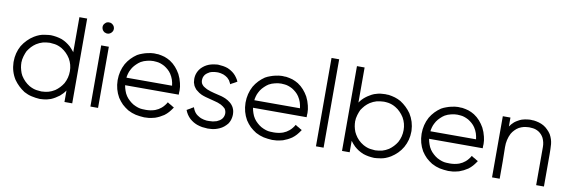

<svg xmlns="http://www.w3.org/2000/svg" viewBox="-54 -1156 4731 1594"><g transform="rotate(10 2312.0 -359.0)"><path d="M517.6 -411.1Q517.6 -442.4 517.6 -473.6Q517.6 -504.9 517.6 -536.1Q517.6 -561.5 517.6 -586.9Q517.6 -612.3 517.6 -636.7Q517.6 -654.3 517.6 -671.9Q517.6 -689.5 517.6 -707Q519.5 -707 521.5 -707Q523.4 -707 525.4 -707Q527.3 -707 529.3 -707Q530.3 -707 532.2 -707Q536.1 -707 540 -707Q543.9 -707 547.9 -707Q551.8 -707 555.7 -707Q559.6 -707 563.5 -707Q568.4 -707 573.2 -707Q578.1 -707 583 -707Q583 -706.1 583 -704.1Q583 -702.1 583 -700.2Q583 -620.1 583 -541Q583 -460.9 583 -381.8Q583 -327.1 583 -272.5Q583 -217.8 583 -163.1Q583 -121.1 583 -78.1Q583 -35.2 583 7.8Q581.1 7.8 579.1 7.8Q577.1 7.8 575.2 7.8Q569.3 7.8 563.5 7.8Q558.6 7.8 552.7 7.8Q548.8 7.8 544.9 7.8Q541 7.8 537.1 7.8Q532.2 7.8 527.3 7.8Q522.5 7.8 517.6 7.8Q517.6 5.9 517.6 3.9Q517.6 2 517.6 0Q517.6 -13.7 517.6 -26.4Q517.6 -40 517.6 -52.7Q517.6 -61.5 517.6 -71.3Q517.6 -80.1 517.6 -88.9Q507.8 -74.2 496.1 -61.5Q484.4 -48.8 471.7 -38.1Q455.1 -25.4 438.5 -15.6Q420.9 -4.9 402.3 2.9Q365.2 15.6 341.8 16.6Q317.4 18.6 310.5 18.6Q274.4 16.6 241.2 8.8Q209 2 176.8 -15.6Q149.4 -33.2 127 -54.7Q104.5 -76.2 85.9 -102.5Q45.9 -166 43.9 -242.2Q43.9 -246.1 43.9 -251Q43.9 -322.3 78.1 -384.8Q96.7 -415 120.1 -438.5Q143.6 -462.9 173.8 -481.4Q217.8 -507.8 256.8 -512.7Q295.9 -518.6 310.5 -518.6Q335 -517.6 358.4 -513.7Q380.9 -509.8 404.3 -502Q425.8 -493.2 444.3 -481.4Q462.9 -469.7 480.5 -454.1Q490.2 -445.3 498 -435.5Q506.8 -426.8 514.6 -416Q515.6 -415 515.6 -414.1Q516.6 -412.1 517.6 -411.1ZM108.4 -250Q108.4 -246.1 109.4 -242.2Q109.4 -238.3 109.4 -234.4Q111.3 -210.9 118.2 -188.5Q124 -166 135.7 -145.5Q150.4 -122.1 168.9 -103.5Q187.5 -85 210 -71.3Q244.1 -52.7 273.4 -48.8Q302.7 -44.9 313.5 -44.9Q343.8 -45.9 372.1 -52.7Q399.4 -60.5 425.8 -77.1Q445.3 -90.8 461.9 -108.4Q478.5 -126 491.2 -146.5Q517.6 -195.3 517.6 -251Q517.6 -306.6 490.2 -354.5Q475.6 -377.9 457 -396.5Q438.5 -415 416 -428.7Q382.8 -447.3 353.5 -451.2Q324.2 -455.1 313.5 -455.1Q282.2 -454.1 254.9 -447.3Q227.5 -439.5 201.2 -422.9Q180.7 -409.2 164.1 -391.6Q148.4 -374 134.8 -353.5Q126 -335.9 117.2 -307.6Q108.4 -279.3 108.4 -250Z M768.6 -613.3Q767.6 -613.3 766.6 -613.3Q764.6 -613.3 763.7 -613.3Q758.8 -614.3 753.9 -616.2Q750 -617.2 745.1 -619.1Q740.2 -623 736.3 -626Q732.4 -629.9 728.5 -634.8Q721.7 -646.5 720.7 -660.2Q720.7 -673.8 727.5 -684.6Q731.4 -689.5 735.4 -693.4Q739.3 -698.2 744.1 -701.2Q753.9 -706.1 761.7 -707Q770.5 -707 768.6 -707Q774.4 -707 780.3 -706.1Q786.1 -704.1 792 -701.2Q796.9 -698.2 800.8 -694.3Q805.7 -690.4 808.6 -685.5Q814.5 -676.8 815.4 -667Q816.4 -664.1 816.4 -660.2Q816.4 -654.3 814.5 -647.5Q813.5 -644.5 812.5 -642.6Q811.5 -639.6 809.6 -636.7Q807.6 -633.8 805.7 -631.8Q803.7 -628.9 801.8 -627Q801.8 -627 801.8 -627Q801.8 -627 801.8 -627Q798.8 -624 795.9 -622.1Q793.9 -620.1 791 -619.1Q788.1 -617.2 785.2 -616.2Q782.2 -615.2 779.3 -614.3Q774.4 -613.3 771.5 -613.3Q768.6 -613.3 768.6 -613.3ZM736.3 0Q736.3 -17.6 736.3 -36.1Q736.3 -53.7 736.3 -71.3Q736.3 -110.4 736.3 -149.4Q736.3 -188.5 736.3 -227.5Q736.3 -266.6 736.3 -305.7Q736.3 -344.7 736.3 -383.8Q736.3 -414.1 736.3 -445.3Q736.3 -476.6 736.3 -507.8Q738.3 -507.8 740.2 -507.8Q742.2 -507.8 743.2 -507.8Q749 -507.8 754.9 -507.8Q760.7 -507.8 766.6 -507.8Q770.5 -507.8 774.4 -507.8Q778.3 -507.8 782.2 -507.8Q787.1 -507.8 792 -507.8Q795.9 -507.8 800.8 -507.8Q800.8 -505.9 800.8 -503.9Q800.8 -502 800.8 -500Q800.8 -443.4 800.8 -386.7Q800.8 -329.1 800.8 -272.5Q800.8 -233.4 800.8 -194.3Q800.8 -155.3 800.8 -116.2Q800.8 -85.9 800.8 -54.7Q800.8 -23.4 800.8 7.8Q798.8 7.8 796.9 7.8Q795.9 7.8 793.9 7.8Q788.1 7.8 782.2 7.8Q776.4 7.8 770.5 7.8Q766.6 7.8 762.7 7.8Q758.8 7.8 754.9 7.8Q750 7.8 746.1 7.8Q741.2 7.8 736.3 7.8Q736.3 5.9 736.3 3.9Q736.3 2 736.3 0Z M989.3 -216.8Q993.2 -193.4 1001 -171.9Q1007.8 -150.4 1021.5 -129.9Q1034.2 -111.3 1050.8 -96.7Q1066.4 -82 1085.9 -70.3Q1129.9 -46.9 1164.1 -45.9Q1199.2 -44.9 1192.4 -44.9Q1212.9 -44.9 1232.4 -47.9Q1252 -50.8 1271.5 -57.6Q1285.2 -63.5 1297.9 -70.3Q1309.6 -78.1 1321.3 -86.9Q1335 -98.6 1344.7 -111.3Q1354.5 -123 1363.3 -138.7Q1364.3 -137.7 1366.2 -136.7Q1368.2 -135.7 1369.1 -134.8Q1375 -130.9 1379.9 -127.9Q1385.7 -125 1390.6 -122.1Q1394.5 -120.1 1397.5 -118.2Q1401.4 -115.2 1404.3 -113.3Q1408.2 -111.3 1412.1 -109.4Q1416 -106.4 1419.9 -104.5Q1418.9 -102.5 1418 -101.6Q1417 -99.6 1416 -98.6Q1402.3 -78.1 1387.7 -61.5Q1373 -44.9 1353.5 -30.3Q1335.9 -18.6 1318.4 -9.8Q1300.8 -1 1281.2 5.9Q1252 13.7 1229.5 16.6Q1207 18.6 1191.4 18.6Q1153.3 16.6 1119.1 9.8Q1085 2 1051.8 -15.6Q1023.4 -33.2 1000 -54.7Q977.5 -77.1 959 -105.5Q921.9 -169.9 920.9 -246.1Q920.9 -248 920.9 -249Q920.9 -324.2 955.1 -387.7Q971.7 -416 994.1 -439.5Q1015.6 -461.9 1043 -480.5Q1063.5 -492.2 1084 -499Q1104.5 -506.8 1123 -510.7Q1157.2 -518.6 1177.7 -518.6Q1198.2 -518.6 1187.5 -518.6Q1194.3 -518.6 1202.1 -517.6Q1209 -517.6 1215.8 -517.6Q1244.1 -513.7 1270.5 -505.9Q1295.9 -497.1 1320.3 -482.4Q1348.6 -463.9 1370.1 -439.5Q1391.6 -415 1408.2 -385.7Q1425.8 -351.6 1434.6 -313.5Q1442.4 -283.2 1442.4 -252Q1442.4 -244.1 1441.4 -237.3Q1441.4 -234.4 1441.4 -232.4Q1441.4 -230.5 1441.4 -228.5Q1441.4 -225.6 1441.4 -222.7Q1441.4 -219.7 1441.4 -216.8Q1439.5 -216.8 1437.5 -216.8Q1435.5 -216.8 1433.6 -216.8Q1378.9 -216.8 1324.2 -216.8Q1269.5 -216.8 1214.8 -216.8Q1178.7 -216.8 1142.6 -216.8Q1106.4 -216.8 1070.3 -216.8Q1060.5 -216.8 1049.8 -216.8Q1039.1 -216.8 1028.3 -216.8Q1018.6 -216.8 1008.8 -216.8Q999 -216.8 989.3 -216.8ZM989.3 -280.3Q1011.7 -280.3 1034.2 -280.3Q1056.6 -280.3 1078.1 -280.3Q1112.3 -280.3 1145.5 -280.3Q1179.7 -280.3 1212.9 -280.3Q1253.9 -280.3 1293.9 -280.3Q1334 -280.3 1374 -280.3Q1371.1 -306.6 1363.3 -330.1Q1355.5 -353.5 1340.8 -376Q1329.1 -393.6 1313.5 -407.2Q1297.9 -420.9 1280.3 -431.6Q1243.2 -451.2 1213.9 -453.1Q1184.6 -455.1 1187.5 -455.1Q1159.2 -455.1 1133.8 -448.2Q1107.4 -442.4 1083 -428.7Q1064.5 -417 1048.8 -401.4Q1033.2 -386.7 1020.5 -368.2Q1009.8 -350.6 1002 -333Q995.1 -314.5 991.2 -294.9Q990.2 -291 990.2 -287.1Q989.3 -284.2 989.3 -280.3Z M1722.7 -518.6Q1743.2 -517.6 1762.7 -514.6Q1782.2 -511.7 1801.8 -504.9Q1818.4 -498 1832 -489.3Q1846.7 -480.5 1859.4 -468.8Q1874 -455.1 1883.8 -440.4Q1894.5 -425.8 1902.3 -408.2Q1900.4 -407.2 1899.4 -406.2Q1897.5 -405.3 1896.5 -404.3Q1891.6 -401.4 1886.7 -398.4Q1880.9 -395.5 1876 -392.6Q1873 -390.6 1869.1 -388.7Q1866.2 -386.7 1862.3 -385.7Q1858.4 -382.8 1854.5 -380.9Q1850.6 -378.9 1846.7 -376Q1846.7 -376 1846.7 -376Q1845.7 -378.9 1843.8 -383.8Q1837.9 -396.5 1831.1 -407.2Q1823.2 -417 1813.5 -425.8Q1804.7 -432.6 1795.9 -437.5Q1787.1 -442.4 1777.3 -446.3Q1752.9 -454.1 1734.4 -455.1Q1715.8 -455.1 1722.7 -455.1Q1707 -455.1 1692.4 -452.1Q1677.7 -450.2 1663.1 -444.3Q1652.3 -438.5 1642.6 -431.6Q1632.8 -424.8 1625 -415Q1617.2 -404.3 1613.3 -391.6Q1610.4 -378.9 1610.4 -369.1Q1610.4 -367.2 1610.4 -365.2Q1610.4 -363.3 1610.4 -361.3Q1611.3 -352.5 1614.3 -344.7Q1618.2 -336.9 1623 -331.1Q1631.8 -320.3 1642.6 -314.5Q1653.3 -307.6 1665 -301.8Q1695.3 -289.1 1728.5 -281.2Q1760.7 -274.4 1793 -265.6Q1801.8 -262.7 1810.5 -259.8Q1819.3 -256.8 1828.1 -252.9Q1849.6 -243.2 1869.1 -227.5Q1888.7 -211.9 1900.4 -189.5Q1903.3 -182.6 1906.2 -175.8Q1908.2 -168.9 1910.2 -162.1Q1913.1 -146.5 1913.1 -131.8Q1913.1 -118.2 1910.2 -104.5Q1905.3 -76.2 1888.7 -51.8Q1875 -35.2 1859.4 -22.5Q1843.8 -9.8 1824.2 -1Q1791 13.7 1760.7 16.6Q1730.5 18.6 1726.6 18.6Q1703.1 17.6 1679.7 14.6Q1657.2 10.7 1634.8 2.9Q1617.2 -3.9 1602.5 -12.7Q1586.9 -22.5 1573.2 -34.2Q1557.6 -48.8 1545.9 -66.4Q1535.2 -83 1527.3 -103.5Q1528.3 -104.5 1530.3 -104.5Q1531.2 -105.5 1533.2 -106.4Q1538.1 -109.4 1543 -112.3Q1548.8 -115.2 1553.7 -118.2Q1556.6 -120.1 1560.5 -122.1Q1563.5 -125 1567.4 -127Q1571.3 -128.9 1575.2 -130.9Q1579.1 -133.8 1583 -135.7Q1584 -135.7 1584 -135.7Q1585 -132.8 1586.9 -127Q1591.8 -114.3 1598.6 -103.5Q1605.5 -91.8 1616.2 -82Q1626 -73.2 1636.7 -67.4Q1646.5 -60.5 1659.2 -55.7Q1670.9 -51.8 1682.6 -48.8Q1695.3 -45.9 1707 -44.9Q1710 -44.9 1711.9 -44.9Q1713.9 -44.9 1716.8 -44.9Q1717.8 -44.9 1721.7 -44.9Q1725.6 -44.9 1726.6 -44.9Q1743.2 -44.9 1758.8 -46.9Q1774.4 -49.8 1790 -54.7Q1801.8 -59.6 1812.5 -66.4Q1822.3 -72.3 1831.1 -82Q1846.7 -100.6 1848.6 -126Q1849.6 -151.4 1835 -170.9Q1827.1 -178.7 1818.4 -184.6Q1809.6 -191.4 1799.8 -196.3Q1783.2 -204.1 1771.5 -208Q1759.8 -211.9 1747.1 -214.8Q1726.6 -219.7 1706.1 -225.6Q1685.5 -230.5 1665 -236.3Q1656.2 -239.3 1646.5 -242.2Q1637.7 -245.1 1628.9 -249Q1604.5 -260.7 1591.8 -272.5Q1579.1 -283.2 1578.1 -283.2Q1572.3 -290 1567.4 -296.9Q1562.5 -303.7 1557.6 -311.5Q1554.7 -318.4 1552.7 -325.2Q1549.8 -331.1 1547.9 -338.9Q1543 -368.2 1547.9 -395.5Q1553.7 -423.8 1570.3 -448.2Q1581.1 -463.9 1595.7 -475.6Q1609.4 -487.3 1626 -496.1Q1644.5 -505.9 1664.1 -510.7Q1683.6 -515.6 1705.1 -517.6Q1708 -517.6 1714.8 -518.6Q1722.7 -518.6 1722.7 -518.6Z M2067.4 -216.8Q2071.3 -193.4 2079.1 -171.9Q2085.9 -150.4 2099.6 -129.9Q2112.3 -111.3 2128.9 -96.7Q2144.5 -82 2164.1 -70.3Q2208 -46.9 2242.2 -45.9Q2277.3 -44.9 2270.5 -44.9Q2291 -44.9 2310.5 -47.9Q2330.1 -50.8 2349.6 -57.6Q2363.3 -63.5 2376 -70.3Q2387.7 -78.1 2399.4 -86.9Q2413.1 -98.6 2422.9 -111.3Q2432.6 -123 2441.4 -138.7Q2442.4 -137.7 2444.3 -136.7Q2446.3 -135.7 2447.3 -134.8Q2453.1 -130.9 2458 -127.9Q2463.9 -125 2468.8 -122.1Q2472.7 -120.1 2475.6 -118.2Q2479.5 -115.2 2482.4 -113.3Q2486.3 -111.3 2490.2 -109.4Q2494.1 -106.4 2498 -104.5Q2497.1 -102.5 2496.1 -101.6Q2495.1 -99.6 2494.1 -98.6Q2480.5 -78.1 2465.8 -61.5Q2451.2 -44.9 2431.6 -30.3Q2414.1 -18.6 2396.5 -9.8Q2378.9 -1 2359.4 5.9Q2330.1 13.7 2307.6 16.6Q2285.2 18.6 2269.5 18.6Q2231.4 16.6 2197.3 9.8Q2163.1 2 2129.9 -15.6Q2101.6 -33.2 2078.1 -54.7Q2055.7 -77.1 2037.1 -105.5Q2000 -169.9 1999 -246.1Q1999 -248 1999 -249Q1999 -324.2 2033.2 -387.7Q2049.8 -416 2072.3 -439.5Q2093.8 -461.9 2121.1 -480.5Q2141.6 -492.2 2162.1 -499Q2182.6 -506.8 2201.2 -510.7Q2235.4 -518.6 2255.9 -518.6Q2276.4 -518.6 2265.6 -518.6Q2272.5 -518.6 2280.3 -517.6Q2287.1 -517.6 2293.9 -517.6Q2322.3 -513.7 2348.6 -505.9Q2374 -497.1 2398.4 -482.4Q2426.8 -463.9 2448.2 -439.5Q2469.7 -415 2486.3 -385.7Q2503.9 -351.6 2512.7 -313.5Q2520.5 -283.2 2520.5 -252Q2520.5 -244.1 2519.5 -237.3Q2519.5 -234.4 2519.5 -232.4Q2519.5 -230.5 2519.5 -228.5Q2519.5 -225.6 2519.5 -222.7Q2519.5 -219.7 2519.5 -216.8Q2517.6 -216.8 2515.6 -216.8Q2513.7 -216.8 2511.7 -216.8Q2457 -216.8 2402.3 -216.8Q2347.7 -216.8 2293 -216.8Q2256.8 -216.8 2220.7 -216.8Q2184.6 -216.8 2148.4 -216.8Q2138.7 -216.8 2127.9 -216.8Q2117.2 -216.8 2106.4 -216.8Q2096.7 -216.8 2086.9 -216.8Q2077.1 -216.8 2067.4 -216.8ZM2067.4 -280.3Q2089.8 -280.3 2112.3 -280.3Q2134.8 -280.3 2156.2 -280.3Q2190.4 -280.3 2223.6 -280.3Q2257.8 -280.3 2291 -280.3Q2332 -280.3 2372.1 -280.3Q2412.1 -280.3 2452.1 -280.3Q2449.2 -306.6 2441.4 -330.1Q2433.6 -353.5 2418.9 -376Q2407.2 -393.6 2391.6 -407.2Q2376 -420.9 2358.4 -431.6Q2321.3 -451.2 2292 -453.1Q2262.7 -455.1 2265.6 -455.1Q2237.3 -455.1 2211.9 -448.2Q2185.5 -442.4 2161.1 -428.7Q2142.6 -417 2127 -401.4Q2111.3 -386.7 2098.6 -368.2Q2087.9 -350.6 2080.1 -333Q2073.2 -314.5 2069.3 -294.9Q2068.4 -291 2068.4 -287.1Q2067.4 -284.2 2067.4 -280.3Z M2637.7 0Q2637.7 -26.4 2637.7 -51.8Q2637.7 -78.1 2637.7 -104.5Q2637.7 -161.1 2637.7 -217.8Q2637.7 -275.4 2637.7 -332Q2637.7 -388.7 2637.7 -446.3Q2637.7 -502.9 2637.7 -559.6Q2637.7 -604.5 2637.7 -648.4Q2637.7 -693.4 2637.7 -737.3Q2639.6 -737.3 2641.6 -737.3Q2643.6 -737.3 2645.5 -737.3Q2650.4 -737.3 2656.2 -737.3Q2662.1 -737.3 2668 -737.3Q2671.9 -737.3 2675.8 -737.3Q2679.7 -737.3 2683.6 -737.3Q2688.5 -737.3 2693.4 -737.3Q2698.2 -737.3 2702.1 -737.3Q2702.1 -735.4 2702.1 -733.4Q2702.1 -731.4 2702.1 -730.5Q2702.1 -647.5 2702.1 -564.5Q2702.1 -481.4 2702.1 -398.4Q2702.1 -340.8 2702.1 -284.2Q2702.1 -227.5 2702.1 -169.9Q2702.1 -126 2702.1 -81.1Q2702.1 -37.1 2702.1 7.8Q2700.2 7.8 2699.2 7.8Q2697.3 7.8 2695.3 7.8Q2689.5 7.8 2683.6 7.8Q2677.7 7.8 2671.9 7.8Q2668 7.8 2664.1 7.8Q2660.2 7.8 2656.2 7.8Q2652.3 7.8 2647.5 7.8Q2642.6 7.8 2637.7 7.8Q2637.7 5.9 2637.7 3.9Q2637.7 2 2637.7 0Z M2921.9 -411.1Q2931.6 -425.8 2943.4 -438.5Q2955.1 -451.2 2968.8 -461.9Q2984.4 -474.6 3002 -484.4Q3018.6 -495.1 3038.1 -502.9Q3074.2 -515.6 3098.6 -516.6Q3122.1 -518.6 3129.9 -518.6Q3136.7 -518.6 3144.5 -517.6Q3151.4 -517.6 3158.2 -517.6Q3186.5 -513.7 3212.9 -505.9Q3238.3 -498 3262.7 -484.4Q3290 -466.8 3312.5 -445.3Q3335 -423.8 3353.5 -397.5Q3393.6 -334 3396.5 -257.8Q3396.5 -253.9 3396.5 -249Q3396.5 -177.7 3361.3 -115.2Q3343.8 -85 3320.3 -61.5Q3295.9 -37.1 3266.6 -18.6Q3221.7 7.8 3183.6 12.7Q3144.5 18.6 3129.9 18.6Q3105.5 17.6 3082 13.7Q3058.6 9.8 3036.1 2Q3014.6 -6.8 2995.1 -18.6Q2976.6 -30.3 2959 -45.9Q2949.2 -55.7 2939.5 -66.4Q2930.7 -77.1 2921.9 -88.9Q2921.9 -82 2921.9 -74.2Q2921.9 -67.4 2921.9 -59.6Q2921.9 -50.8 2921.9 -42Q2921.9 -32.2 2921.9 -23.4Q2921.9 -15.6 2921.9 -7.8Q2921.9 0 2921.9 7.8Q2919.9 7.8 2918.9 7.8Q2917 7.8 2915 7.8Q2909.2 7.8 2903.3 7.8Q2897.5 7.8 2891.6 7.8Q2887.7 7.8 2883.8 7.8Q2879.9 7.8 2876 7.8Q2872.1 7.8 2867.2 7.8Q2862.3 7.8 2857.4 7.8Q2857.4 5.9 2857.4 3.9Q2857.4 2 2857.4 0Q2857.4 -80.1 2857.4 -159.2Q2857.4 -238.3 2857.4 -318.4Q2857.4 -373 2857.4 -427.7Q2857.4 -482.4 2857.4 -537.1Q2857.4 -579.1 2857.4 -622.1Q2857.4 -665 2857.4 -707Q2859.4 -707 2861.3 -707Q2863.3 -707 2865.2 -707Q2870.1 -707 2876 -707Q2881.8 -707 2887.7 -707Q2891.6 -707 2895.5 -707Q2899.4 -707 2903.3 -707Q2908.2 -707 2913.1 -707Q2918 -707 2921.9 -707Q2921.9 -706.1 2921.9 -704.1Q2921.9 -702.1 2921.9 -700.2Q2921.9 -664.1 2921.9 -627.9Q2921.9 -591.8 2921.9 -556.6Q2921.9 -531.2 2921.9 -506.8Q2921.9 -482.4 2921.9 -458Q2921.9 -449.2 2921.9 -441.4Q2921.9 -433.6 2921.9 -424.8Q2921.9 -421.9 2921.9 -418Q2921.9 -415 2921.9 -411.1ZM2921.9 -250Q2922.9 -246.1 2922.9 -242.2Q2922.9 -238.3 2922.9 -234.4Q2924.8 -210.9 2931.6 -188.5Q2937.5 -166 2950.2 -145.5Q2963.9 -122.1 2982.4 -103.5Q3001 -85 3024.4 -71.3Q3057.6 -52.7 3086.9 -48.8Q3116.2 -44.9 3127 -44.9Q3157.2 -45.9 3185.5 -52.7Q3212.9 -60.5 3239.3 -77.1Q3258.8 -90.8 3275.4 -108.4Q3292 -126 3304.7 -146.5Q3331.1 -195.3 3331.1 -251Q3331.1 -306.6 3303.7 -354.5Q3289.1 -377.9 3270.5 -396.5Q3252.9 -415 3229.5 -428.7Q3214.8 -437.5 3199.2 -443.4Q3183.6 -449.2 3167 -452.1Q3163.1 -452.1 3158.2 -453.1Q3152.3 -454.1 3149.4 -454.1Q3143.6 -455.1 3135.7 -455.1Q3127.9 -455.1 3127 -455.1Q3095.7 -454.1 3068.4 -447.3Q3041 -439.5 3014.6 -422.9Q2994.1 -409.2 2977.5 -391.6Q2961.9 -374 2948.2 -353.5Q2939.5 -335.9 2930.7 -307.6Q2921.9 -279.3 2921.9 -250Z M3551.8 -216.8Q3555.7 -193.4 3563.5 -171.9Q3570.3 -150.4 3584 -129.9Q3596.7 -111.3 3613.3 -96.7Q3628.9 -82 3648.4 -70.3Q3692.4 -46.9 3726.6 -45.9Q3761.7 -44.9 3754.9 -44.9Q3775.4 -44.9 3794.9 -47.9Q3814.5 -50.8 3834 -57.6Q3847.7 -63.5 3860.4 -70.3Q3872.1 -78.1 3883.8 -86.9Q3897.5 -98.6 3907.2 -111.3Q3917 -123 3925.8 -138.7Q3926.8 -137.7 3928.7 -136.7Q3930.7 -135.7 3931.6 -134.8Q3937.5 -130.9 3942.4 -127.9Q3948.2 -125 3953.1 -122.1Q3957 -120.1 3960 -118.2Q3963.9 -115.2 3966.8 -113.3Q3970.7 -111.3 3974.6 -109.4Q3978.5 -106.4 3982.4 -104.5Q3981.4 -102.5 3980.5 -101.6Q3979.5 -99.6 3978.5 -98.6Q3964.8 -78.1 3950.2 -61.5Q3935.5 -44.9 3916 -30.3Q3898.4 -18.6 3880.9 -9.8Q3863.3 -1 3843.8 5.9Q3814.5 13.7 3792 16.6Q3769.5 18.6 3753.9 18.6Q3715.8 16.6 3681.6 9.8Q3647.5 2 3614.3 -15.6Q3585.9 -33.2 3562.5 -54.7Q3540 -77.1 3521.5 -105.5Q3484.4 -169.9 3483.4 -246.1Q3483.4 -248 3483.4 -249Q3483.4 -324.2 3517.6 -387.7Q3534.2 -416 3556.6 -439.5Q3578.1 -461.9 3605.5 -480.5Q3626 -492.2 3646.5 -499Q3667 -506.8 3685.5 -510.7Q3719.7 -518.6 3740.2 -518.6Q3760.7 -518.6 3750 -518.6Q3756.8 -518.6 3764.6 -517.6Q3771.5 -517.6 3778.3 -517.6Q3806.6 -513.7 3833 -505.9Q3858.4 -497.1 3882.8 -482.4Q3911.1 -463.9 3932.6 -439.5Q3954.1 -415 3970.7 -385.7Q3988.3 -351.6 3997.1 -313.5Q4004.9 -283.2 4004.9 -252Q4004.9 -244.1 4003.9 -237.3Q4003.9 -234.4 4003.9 -232.4Q4003.9 -230.5 4003.9 -228.5Q4003.9 -225.6 4003.9 -222.7Q4003.9 -219.7 4003.9 -216.8Q4002 -216.8 4000 -216.8Q3998 -216.8 3996.1 -216.8Q3941.4 -216.8 3886.7 -216.8Q3832 -216.8 3777.3 -216.8Q3741.2 -216.8 3705.1 -216.8Q3668.9 -216.8 3632.8 -216.8Q3623 -216.8 3612.3 -216.8Q3601.6 -216.8 3590.8 -216.8Q3581.1 -216.8 3571.3 -216.8Q3561.5 -216.8 3551.8 -216.8ZM3551.8 -280.3Q3574.2 -280.3 3596.7 -280.3Q3619.1 -280.3 3640.6 -280.3Q3674.8 -280.3 3708 -280.3Q3742.2 -280.3 3775.4 -280.3Q3816.4 -280.3 3856.4 -280.3Q3896.5 -280.3 3936.5 -280.3Q3933.6 -306.6 3925.8 -330.1Q3918 -353.5 3903.3 -376Q3891.6 -393.6 3876 -407.2Q3860.4 -420.9 3842.8 -431.6Q3805.7 -451.2 3776.4 -453.1Q3747.1 -455.1 3750 -455.1Q3721.7 -455.1 3696.3 -448.2Q3669.9 -442.4 3645.5 -428.7Q3627 -417 3611.3 -401.4Q3595.7 -386.7 3583 -368.2Q3572.3 -350.6 3564.5 -333Q3557.6 -314.5 3553.7 -294.9Q3552.7 -291 3552.7 -287.1Q3551.8 -284.2 3551.8 -280.3Z M4186.5 -432.6Q4194.3 -444.3 4203.1 -454.1Q4212.9 -463.9 4222.7 -473.6Q4236.3 -484.4 4251 -492.2Q4265.6 -501 4281.2 -506.8Q4294.9 -510.7 4307.6 -513.7Q4321.3 -516.6 4335 -517.6Q4337.9 -517.6 4339.8 -517.6Q4342.8 -518.6 4345.7 -518.6Q4346.7 -518.6 4350.6 -518.6Q4355.5 -518.6 4358.4 -518.6Q4364.3 -518.6 4371.1 -517.6Q4377 -517.6 4382.8 -517.6Q4405.3 -514.6 4425.8 -508.8Q4446.3 -502.9 4465.8 -492.2Q4486.3 -480.5 4502 -463.9Q4518.6 -448.2 4531.2 -428.7Q4552.7 -389.6 4556.6 -349.6Q4559.6 -308.6 4559.6 -265.6Q4559.6 -239.3 4559.6 -212.9Q4559.6 -186.5 4559.6 -161.1Q4559.6 -135.7 4559.6 -111.3Q4559.6 -86.9 4559.6 -61.5Q4559.6 -44.9 4559.6 -27.3Q4559.6 -9.8 4559.6 7.8Q4557.6 7.8 4556.6 7.8Q4554.7 7.8 4552.7 7.8Q4546.9 7.8 4541 7.8Q4535.2 7.8 4529.3 7.8Q4525.4 7.8 4521.5 7.8Q4517.6 7.8 4513.7 7.8Q4508.8 7.8 4503.9 7.8Q4499 7.8 4494.1 7.8Q4494.1 5.9 4494.1 3.9Q4494.1 2 4494.1 0Q4494.1 -35.2 4494.1 -70.3Q4494.1 -106.4 4494.1 -141.6Q4494.1 -166 4494.1 -189.5Q4494.1 -213.9 4494.1 -238.3Q4494.1 -276.4 4494.1 -314.5Q4494.1 -353.5 4477.5 -388.7Q4469.7 -403.3 4459 -415Q4448.2 -426.8 4434.6 -435.5Q4408.2 -451.2 4381.8 -453.1Q4356.4 -455.1 4354.5 -455.1Q4331.1 -454.1 4310.5 -450.2Q4290 -445.3 4269.5 -434.6Q4251 -423.8 4236.3 -408.2Q4221.7 -393.6 4210.9 -375Q4183.6 -321.3 4184.6 -257.8Q4186.5 -194.3 4186.5 -136.7Q4186.5 -115.2 4186.5 -94.7Q4186.5 -73.2 4186.5 -52.7Q4186.5 -37.1 4186.5 -22.5Q4186.5 -7.8 4186.5 7.8Q4184.6 7.8 4183.6 7.8Q4181.6 7.8 4179.7 7.8Q4173.8 7.8 4168 7.8Q4162.1 7.8 4156.2 7.8Q4152.3 7.8 4148.4 7.8Q4144.5 7.8 4140.6 7.8Q4136.7 7.8 4131.8 7.8Q4127 7.8 4122.1 7.8Q4122.1 5.9 4122.1 3.9Q4122.1 2 4122.1 0Q4122.1 -56.6 4122.1 -113.3Q4122.1 -170.9 4122.1 -227.5Q4122.1 -266.6 4122.1 -305.7Q4122.1 -344.7 4122.1 -383.8Q4122.1 -414.1 4122.1 -445.3Q4122.1 -476.6 4122.1 -507.8Q4124 -507.8 4126 -507.8Q4127.9 -507.8 4129.9 -507.8Q4134.8 -507.8 4140.6 -507.8Q4146.5 -507.8 4152.3 -507.8Q4156.2 -507.8 4160.2 -507.8Q4164.1 -507.8 4168 -507.8Q4172.9 -507.8 4177.7 -507.8Q4182.6 -507.8 4186.5 -507.8Q4186.5 -505.9 4186.5 -503.9Q4186.5 -502 4186.5 -500Q4186.5 -489.3 4186.5 -478.5Q4186.5 -467.8 4186.5 -457Q4186.5 -452.1 4186.5 -447.3Q4186.5 -442.4 4186.5 -437.5Q4186.5 -435.5 4186.5 -434.6Q4186.5 -433.6 4186.5 -432.6Z"/></g></svg>

Font: LeFont
Style: Light
Weight: 300
Designer: Leryon MEDIA
Version: Version 1.0